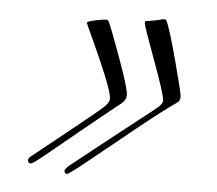

<svg xmlns="http://www.w3.org/2000/svg" viewBox="-44 -525 712 629"><g transform="rotate(5 312.5 -210.5)"><path d="M197 56Q195 56 192 53Q189 50 189 47Q189 44 194 37.5Q199 31 202 29Q296 -46 403 -130Q469 -181 480 -191.5Q491 -202 491 -211Q491 -229 450 -340Q409 -451 409 -459Q409 -461 409.5 -462Q410 -463 410 -464Q410 -465 412 -465.5Q414 -466 415.5 -466Q417 -466 420.5 -466.5Q424 -467 427 -468Q442 -470 455.5 -473.5Q469 -477 472 -477Q477 -477 479 -473Q491 -449 519 -344.5Q547 -240 547 -229Q547 -217 541 -211Q497 -181 412.5 -113Q328 -45 266 5.5Q204 56 197 56ZM77 32Q67 32 67 20Q67 15 79 6Q121 -28 185 -79Q280 -155 298.5 -172Q317 -189 317 -201Q317 -220 292.5 -279Q268 -338 244 -389.5Q220 -441 220 -443Q220 -448 247 -453.5Q274 -459 282 -459Q288 -459 290 -455Q296 -446 333.5 -343Q371 -240 371 -219Q371 -203 357 -191Q299 -145 226.5 -85.5Q154 -26 118.5 3Q83 32 77 32Z"/></g></svg>

Font: Miama Nueva
Style: Medium
Weight: 400
Italic angle: -28°
Version: Version 1.0